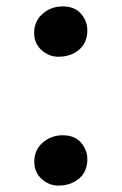

<svg xmlns="http://www.w3.org/2000/svg" viewBox="-20 -570 380 599"><path d="M162 -393Q132.5 -393 109.5 -413.8Q86.5 -434.5 86.5 -467.5Q86.5 -504 113 -527Q139.5 -550 175.5 -550Q213 -550 232.8 -527Q252.5 -504 252.5 -475.5Q252.5 -437 226.8 -415Q201 -393 162 -393ZM162 9Q132.5 9 109.8 -11.8Q87 -32.5 87 -65.5Q87 -102 113.2 -125Q139.5 -148 175.5 -148Q213 -148 232.8 -125Q252.5 -102 252.5 -73.5Q252.5 -35 226.8 -13Q201 9 162 9Z"/></svg>

Font: Merriweather Text Regular
Style: Bold
Weight: 700
Designer: Eben Sorkin
Foundry: Eben Sorkin
Version: Version 2.100; ttfautohint (v1.7.19-72a1) -l 8 -r 50 -G 200 